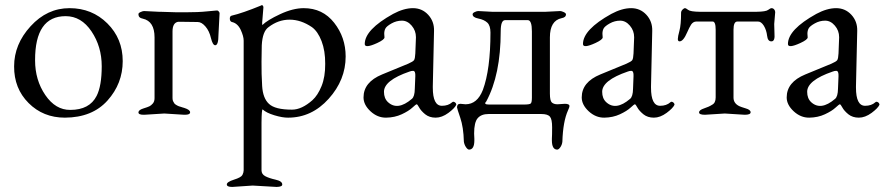

<svg xmlns="http://www.w3.org/2000/svg" viewBox="-20 -446 3461 751"><path d="M233.9 14.2Q148.9 14.2 91.8 -43Q34.7 -100.1 35.2 -186.5Q35.2 -272.9 99.6 -343.3Q164.1 -414.1 252 -414.1Q339.8 -414.1 399.9 -354.5Q460 -294.9 460 -207Q460 -119.1 400.4 -52.7Q340.8 13.7 233.9 14.2ZM236.8 -382.8Q116.7 -382.8 117.2 -210Q117.2 -132.8 157.2 -74.2Q197.3 -15.6 254.9 -16.1Q330.1 -16.1 357.9 -70.8Q377.9 -109.9 377.9 -187Q377.9 -263.7 337.9 -323.2Q297.9 -382.8 236.8 -382.8Z M654.8 -323.2V-62Q654.8 -53.7 657.7 -48.8Q660.6 -43.9 662.1 -41.5Q663.6 -39.1 667 -37.1Q670.4 -35.2 672.4 -33.7Q674.3 -32.2 679.7 -30.3Q684.6 -28.3 686.5 -28.3Q688 -27.8 693.8 -25.9Q699.7 -23.9 700.7 -23.9Q723.6 -16.6 723.6 -6.8Q723.6 2.9 703.6 2.9H700.7L622.6 -2L544.4 2.9H541.5Q521.5 2.9 521.5 -6.3Q521.5 -15.6 540 -21.5Q558.6 -27.3 564.5 -30.3Q570.8 -33.2 577.6 -41Q584.5 -48.8 584.5 -62V-299.8Q584.5 -362.8 538.6 -373Q521.5 -376 521.5 -390.1Q521 -395 529.8 -398.9Q538.6 -402.8 543.5 -402.8L601.6 -399.9H607.4L672.9 -397.9H703.6Q756.3 -397.9 788.6 -401.4Q820.8 -404.8 825.7 -404.8H830.6Q832.5 -404.8 835.4 -401.4Q838.4 -397.9 838.9 -395L834.5 -310.1Q834.5 -269 821.8 -269Q812 -269 805.2 -296.9Q798.8 -324.7 783.7 -342.3Q768.6 -359.9 753.4 -359.9L686.5 -360.8H676.8Q654.8 -356.9 654.8 -323.2Z M1122.1 -17.1Q1160.2 -17.1 1202.1 -54.2Q1223.1 -73.2 1237.8 -109.4Q1252.4 -145.5 1252 -196.3Q1252.4 -247.1 1237.8 -285.2Q1223.1 -323.2 1200.2 -339.8Q1157.2 -369.1 1112.8 -369.1Q1068.4 -369.1 1030.3 -339.8Q1006.8 -323.2 1003.9 -269L1002.9 -205.1Q1002.4 -157.2 1005.4 -109.4Q1008.3 -61.5 1032.2 -39.6Q1056.2 -17.1 1122.1 -17.1ZM895 256.8Q923.3 248 928.2 238.3Q933.1 228.5 933.1 220.2V-287.1Q933.1 -304.2 921.4 -329.6Q909.2 -355 887.2 -359.9Q879.4 -361.8 878.9 -372.6Q878.9 -383.3 886.2 -384.8Q928.2 -394.5 1002 -424.8L1002.9 -425.8H1003.9Q1009.8 -425.8 1010.3 -417L1005.4 -356.9Q1005.4 -349.1 1006.3 -348.1Q1025.4 -367.2 1075.7 -390.6Q1126 -414.1 1168 -414.1Q1242.2 -414.1 1287.1 -356.9Q1332 -299.8 1332 -225.1Q1332 -133.3 1265.6 -59.6Q1199.2 14.2 1106.9 14.2Q1085.4 14.6 1053.2 4.9Q1021 -4.9 1007.3 -18.1Q1003.4 -18.1 1002.9 33.2V220.2Q1002.9 235.4 1017.6 243.2Q1032.2 251 1058.1 256.8Q1084.5 262.7 1084 275.9Q1084 284.7 1062 285.2L968.3 279.8L888.2 285.2Q867.2 285.2 867.2 275.4Q867.2 265.6 895 256.8Z M1406.7 -273.9Q1406.7 -330.1 1517.6 -391.6Q1559.6 -414.1 1595.2 -414.1Q1630.9 -414.1 1654.8 -388.2Q1678.7 -362.3 1677.7 -325.2L1672.9 -108.9V-103Q1672.9 -32.2 1708.5 -32.2Q1733.4 -32.2 1748.5 -45.9Q1752.4 -49.8 1758.3 -46.4Q1764.2 -43 1764.6 -37.1V-36.1Q1758.8 -22.9 1733.9 -4.4Q1708.5 14.2 1684.1 14.2Q1659.7 14.2 1643.1 1Q1626.5 -12.7 1619.6 -25.4Q1612.8 -38.1 1609.9 -38.1Q1606.9 -38.1 1592.8 -24.9Q1578.6 -11.7 1551.3 1Q1523.9 13.7 1490.2 14.2Q1456.5 14.6 1429.2 -10.7Q1401.9 -36.1 1401.9 -64.9Q1401.9 -125 1474.6 -154.8L1576.7 -196.8Q1595.7 -205.1 1599.6 -210.9Q1603.5 -216.8 1604.5 -236.8L1606.9 -298.8V-300.8Q1606.9 -326.2 1590.3 -345.7Q1573.7 -365.2 1552.2 -365.2Q1530.8 -365.2 1511.7 -354.5Q1492.7 -343.8 1487.8 -335Q1482.9 -326.2 1482.9 -314L1483.9 -299.8Q1483.9 -291 1455.6 -277.8Q1406.7 -255.4 1406.7 -273.9ZM1481.9 -86.9Q1481.9 -61 1497.6 -46.4Q1535.2 -11.7 1590.8 -59.1Q1602.1 -67.9 1602.5 -99.1L1604.5 -147.9Q1605.5 -168.9 1595.7 -168.9Q1588.9 -168.9 1581.5 -166Q1481.9 -131.8 1481.9 -86.9Z M1892.6 -37.1H2029.8Q2050.8 -37.1 2055.7 -41Q2060.5 -44.9 2060.5 -64V-323.2Q2060.5 -367.2 2044.4 -367.2H1955.6Q1938.5 -367.2 1938.5 -323.2Q1938.5 -153.3 1881.8 -48.8Q1870.1 -37.1 1892.6 -37.1ZM1898.4 -318.8Q1898.4 -345.7 1886.2 -357.4Q1873.5 -369.1 1851.1 -373.5Q1828.6 -377.9 1828.6 -390.1Q1828.6 -395 1836.9 -398.9Q1845.2 -402.8 1850.6 -402.8L1904.8 -399.9H2113.8L2171.4 -402.8Q2175.8 -402.8 2184.6 -398.9Q2193.4 -395 2193.8 -390.1Q2193.8 -377.9 2176.8 -375Q2130.9 -365.2 2130.9 -299.8V-80.1Q2130.9 -51.8 2138.7 -44.9Q2146.5 -38.1 2160.6 -38.1L2189.5 -40Q2207.5 -40 2207.5 -30.8Q2207.5 -26.9 2201.7 -14.2Q2182.1 29.3 2179.7 107.9Q2178.7 119.1 2172.4 128.9Q2166 138.7 2159.7 139.2Q2138.7 139.2 2138.7 103V96.2Q2139.6 83 2139.6 51.8Q2139.6 20.5 2131.3 10.7Q2123 0 2097.7 0H1890.6Q1862.8 0 1848.6 16.1Q1834.5 32.2 1834.5 76.2L1835.4 96.2V103Q1835.4 139.2 1814.5 139.2Q1808.6 138.7 1802.2 128.9Q1795.9 119.1 1794.4 107.9Q1793 51.8 1780.3 14.6Q1767.6 -22.5 1767.6 -25.9Q1767.6 -40 1780.8 -40L1800.8 -38.1Q1846.7 -38.1 1868.7 -94.2Q1898.4 -174.3 1898.4 -318.8Z M2260.3 -273.9Q2260.3 -330.1 2371.1 -391.6Q2413.1 -414.1 2448.7 -414.1Q2484.4 -414.1 2508.3 -388.2Q2532.2 -362.3 2531.2 -325.2L2526.4 -108.9V-103Q2526.4 -32.2 2562 -32.2Q2586.9 -32.2 2602.1 -45.9Q2606 -49.8 2611.8 -46.4Q2617.7 -43 2618.2 -37.1V-36.1Q2612.3 -22.9 2587.4 -4.4Q2562 14.2 2537.6 14.2Q2513.2 14.2 2496.6 1Q2480 -12.7 2473.1 -25.4Q2466.3 -38.1 2463.4 -38.1Q2460.4 -38.1 2446.3 -24.9Q2432.1 -11.7 2404.8 1Q2377.4 13.7 2343.8 14.2Q2310.1 14.6 2282.7 -10.7Q2255.4 -36.1 2255.4 -64.9Q2255.4 -125 2328.1 -154.8L2430.2 -196.8Q2449.2 -205.1 2453.1 -210.9Q2457 -216.8 2458 -236.8L2460.4 -298.8V-300.8Q2460.4 -326.2 2443.8 -345.7Q2427.2 -365.2 2405.8 -365.2Q2384.3 -365.2 2365.2 -354.5Q2346.2 -343.8 2341.3 -335Q2336.4 -326.2 2336.4 -314L2337.4 -299.8Q2337.4 -291 2309.1 -277.8Q2260.3 -255.4 2260.3 -273.9ZM2335.4 -86.9Q2335.4 -61 2351.1 -46.4Q2388.7 -11.7 2444.3 -59.1Q2455.6 -67.9 2456.1 -99.1L2458 -147.9Q2459 -168.9 2449.2 -168.9Q2442.4 -168.9 2435.1 -166Q2335.4 -131.8 2335.4 -86.9Z M2765.1 -36.1Q2779.3 -43 2779.3 -64.9V-330.1Q2779.3 -362.3 2767.1 -361.8H2703.1Q2690.9 -361.3 2683.1 -349.6Q2675.8 -337.9 2668 -319.8Q2652.8 -284.2 2638.2 -284.2Q2631.3 -284.2 2631.3 -293.5Q2631.3 -302.7 2637.7 -326.2Q2644 -349.6 2644 -396Q2644 -402.3 2649.4 -408.2Q2655.3 -414.1 2659.2 -414.1Q2663.1 -414.1 2671.9 -407.2Q2680.7 -400.4 2717.3 -399.9H2939Q2975.6 -400.4 2984.4 -407.2Q2993.2 -414.1 2998.5 -414.1Q3003.9 -414.1 3007.8 -409.7Q3011.7 -405.3 3012.2 -398.9L3008.3 -352.1Q3008.3 -334 3009.3 -315.9Q3012.2 -283.7 2997.1 -284.2Q2982.9 -284.2 2980.5 -306.2Q2978 -328.1 2967.8 -345.2Q2957 -362.3 2944.3 -361.8H2864.3Q2849.1 -361.8 2849.1 -330.1V-64Q2849.1 -42 2871.6 -30.8Q2877.9 -27.8 2897 -22Q2916 -16.6 2916 -6.8Q2916 2.9 2893.1 2.9L2814.9 -2L2737.3 2.9Q2714.4 2.9 2714.4 -6.3Q2714.4 -15.6 2733.9 -22Q2753.4 -28.3 2765.1 -36.1Z M3062 -273.9Q3062 -330.1 3172.9 -391.6Q3214.8 -414.1 3250.5 -414.1Q3286.1 -414.1 3310.1 -388.2Q3334 -362.3 3333 -325.2L3328.1 -108.9V-103Q3328.1 -32.2 3363.8 -32.2Q3388.7 -32.2 3403.8 -45.9Q3407.7 -49.8 3413.6 -46.4Q3419.4 -43 3419.9 -37.1V-36.1Q3414.1 -22.9 3389.2 -4.4Q3363.8 14.2 3339.4 14.2Q3314.9 14.2 3298.3 1Q3281.7 -12.7 3274.9 -25.4Q3268.1 -38.1 3265.1 -38.1Q3262.2 -38.1 3248 -24.9Q3233.9 -11.7 3206.5 1Q3179.2 13.7 3145.5 14.2Q3111.8 14.6 3084.5 -10.7Q3057.1 -36.1 3057.1 -64.9Q3057.1 -125 3129.9 -154.8L3231.9 -196.8Q3251 -205.1 3254.9 -210.9Q3258.8 -216.8 3259.8 -236.8L3262.2 -298.8V-300.8Q3262.2 -326.2 3245.6 -345.7Q3229 -365.2 3207.5 -365.2Q3186 -365.2 3167 -354.5Q3147.9 -343.8 3143.1 -335Q3138.2 -326.2 3138.2 -314L3139.2 -299.8Q3139.2 -291 3110.8 -277.8Q3062 -255.4 3062 -273.9ZM3137.2 -86.9Q3137.2 -61 3152.8 -46.4Q3190.4 -11.7 3246.1 -59.1Q3257.3 -67.9 3257.8 -99.1L3259.8 -147.9Q3260.7 -168.9 3251 -168.9Q3244.1 -168.9 3236.8 -166Q3137.2 -131.8 3137.2 -86.9Z"/></svg>

Font: EBGaramond
Style: Regular
Weight: 400
Version: Version 000.012g